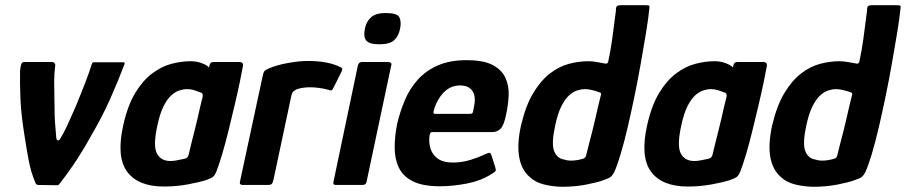

<svg xmlns="http://www.w3.org/2000/svg" viewBox="-20 -710 3477 737"><path d="M128 0Q120 0 117 -6Q99 -47 90 -95Q81 -143 74 -190Q61 -270 58.5 -330.5Q56 -391 57 -437Q58 -452 61 -462Q64 -472 73 -472H179Q186 -472 189.5 -467.5Q193 -463 192 -458Q188 -429 188 -396Q188 -363 189 -320Q189 -287 190 -262.5Q191 -238 193 -218Q195 -198 196 -181Q198 -170 203.5 -171Q209 -172 213 -181Q224 -198 236.5 -225Q249 -252 268 -295Q288 -343 306 -389.5Q324 -436 333 -466Q336 -471 340 -471H454Q460 -471 458 -464Q434 -400 403 -330.5Q372 -261 331 -191Q306 -145 276.5 -99.5Q247 -54 209 -5Q205 1 200 1Z M609 6Q510 6 468 -51Q426 -108 453 -229Q470 -305 499 -353Q528 -401 564 -428Q600 -455 638 -465Q676 -475 712 -475Q736 -475 756 -467Q776 -459 782 -451L785 -462Q788 -469 791.5 -470.5Q795 -472 802 -472H899Q913 -472 913 -459Q909 -436 900.5 -395Q892 -354 880.5 -305.5Q869 -257 857 -208Q845 -159 832.5 -117Q820 -75 810 -50Q805 -38 798.5 -32Q792 -26 769 -18Q747 -11 702.5 -2.5Q658 6 609 6ZM634 -92Q645 -92 656 -94Q667 -96 676 -98Q685 -100 690 -101Q695 -102 698.5 -105.5Q702 -109 704 -116Q709 -138 715 -161.5Q721 -185 727 -209Q733 -233 738.5 -256.5Q744 -280 748.5 -300.5Q753 -321 758 -339Q759 -346 757 -350Q755 -354 750 -355Q740 -359 726 -363.5Q712 -368 697 -368Q685 -368 669 -363Q653 -358 637.5 -344Q622 -330 608 -302.5Q594 -275 584 -228Q567 -151 582 -121.5Q597 -92 634 -92Z M1162 -476Q1237 -476 1283 -454Q1293 -450 1293.5 -446Q1294 -442 1291 -435L1260 -373Q1256 -365 1252.5 -363.5Q1249 -362 1241 -365Q1225 -370 1204.5 -372.5Q1184 -375 1173 -375Q1157 -375 1146 -373.5Q1135 -372 1128 -370Q1121 -368 1116 -366Q1111 -363 1106 -359Q1101 -355 1098 -341L1030 -21Q1027 -7 1022.5 -3.5Q1018 0 1009 0H911Q906 0 902.5 -3Q899 -6 902 -17L988 -417Q991 -433 995.5 -437.5Q1000 -442 1011 -447Q1044 -461 1087 -468.5Q1130 -476 1162 -476Z M1516 -601Q1510 -571 1493 -555.5Q1476 -540 1436 -540Q1396 -540 1385 -555.5Q1374 -571 1381 -601Q1386 -627 1404 -643.5Q1422 -660 1461 -660Q1505 -660 1513 -643.5Q1521 -627 1516 -601ZM1387 -12Q1385 0 1371 0H1269Q1257 0 1260 -12L1354 -460Q1358 -472 1369 -472H1471Q1477 -472 1480.5 -468.5Q1484 -465 1482 -460Z M1505 -237Q1516 -283 1534.5 -326.5Q1553 -370 1584 -404.5Q1615 -439 1661 -459Q1707 -479 1770 -479Q1836 -479 1871 -460.5Q1906 -442 1920 -411.5Q1934 -381 1932.5 -344.5Q1931 -308 1923 -272Q1915 -230 1902 -216.5Q1889 -203 1870 -203H1640Q1634 -203 1632.5 -200.5Q1631 -198 1629 -191Q1625 -162 1633 -138Q1641 -114 1662 -100Q1683 -86 1718 -86Q1753 -86 1786.5 -96.5Q1820 -107 1836 -115Q1850 -122 1857 -123.5Q1864 -125 1868 -109L1881 -68Q1885 -56 1881 -52Q1877 -48 1865 -41Q1826 -16 1772 -5.5Q1718 5 1668 5Q1603 5 1565 -14Q1527 -33 1511 -66.5Q1495 -100 1495 -144Q1495 -188 1505 -237ZM1798 -293Q1803 -314 1802.5 -330Q1802 -346 1795.5 -357.5Q1789 -369 1777 -375.5Q1765 -382 1746 -382Q1725 -382 1709 -374Q1693 -366 1681.5 -353.5Q1670 -341 1661.5 -326Q1653 -311 1648 -296Q1643 -281 1644 -277Q1645 -273 1649 -273Q1683 -273 1717 -273Q1751 -273 1784 -273Q1792 -273 1794 -276.5Q1796 -280 1798 -293Z M1980 -229Q1998 -305 2027 -353Q2056 -401 2091 -428Q2126 -455 2164 -465Q2202 -475 2238 -475Q2253 -475 2270 -472Q2287 -469 2298 -467Q2304 -465 2308.5 -466Q2313 -467 2315 -475Q2319 -493 2322.5 -513Q2326 -533 2329 -553.5Q2332 -574 2334.5 -594.5Q2337 -615 2339.5 -633.5Q2342 -652 2344 -667Q2344 -684 2348.5 -687Q2353 -690 2362 -690H2458Q2465 -690 2469.5 -689Q2474 -688 2473 -681Q2469 -640 2460 -585.5Q2451 -531 2440 -468.5Q2429 -406 2416 -343Q2403 -280 2389.5 -222Q2376 -164 2362.5 -119Q2349 -74 2338 -50Q2332 -38 2325.5 -32Q2319 -26 2295 -18Q2274 -10 2230.5 -1.5Q2187 7 2137 7Q2098 6 2066 -2.5Q2034 -11 2014 -30Q1982 -57 1973 -106.5Q1964 -156 1980 -229ZM2111 -228Q2096 -159 2107 -130.5Q2118 -102 2144 -98Q2155 -94 2168.5 -93.5Q2182 -93 2196 -95.5Q2210 -98 2222 -102Q2225 -104 2227 -106.5Q2229 -109 2230 -114Q2235 -136 2241.5 -160Q2248 -184 2254 -208Q2260 -232 2265.5 -256Q2271 -280 2276 -302Q2281 -324 2286 -343Q2288 -350 2286.5 -352.5Q2285 -355 2280 -356Q2267 -361 2251.5 -364.5Q2236 -368 2224 -368Q2212 -368 2196 -363Q2180 -358 2164.5 -344Q2149 -330 2135 -302.5Q2121 -275 2111 -228Z M2620 6Q2521 6 2479 -51Q2437 -108 2464 -229Q2481 -305 2510 -353Q2539 -401 2575 -428Q2611 -455 2649 -465Q2687 -475 2723 -475Q2747 -475 2767 -467Q2787 -459 2793 -451L2796 -462Q2799 -469 2802.5 -470.5Q2806 -472 2813 -472H2910Q2924 -472 2924 -459Q2920 -436 2911.5 -395Q2903 -354 2891.5 -305.5Q2880 -257 2868 -208Q2856 -159 2843.5 -117Q2831 -75 2821 -50Q2816 -38 2809.5 -32Q2803 -26 2780 -18Q2758 -11 2713.5 -2.5Q2669 6 2620 6ZM2645 -92Q2656 -92 2667 -94Q2678 -96 2687 -98Q2696 -100 2701 -101Q2706 -102 2709.5 -105.5Q2713 -109 2715 -116Q2720 -138 2726 -161.5Q2732 -185 2738 -209Q2744 -233 2749.5 -256.5Q2755 -280 2759.5 -300.5Q2764 -321 2769 -339Q2770 -346 2768 -350Q2766 -354 2761 -355Q2751 -359 2737 -363.5Q2723 -368 2708 -368Q2696 -368 2680 -363Q2664 -358 2648.5 -344Q2633 -330 2619 -302.5Q2605 -275 2595 -228Q2578 -151 2593 -121.5Q2608 -92 2645 -92Z M2944 -229Q2962 -305 2991 -353Q3020 -401 3055 -428Q3090 -455 3128 -465Q3166 -475 3202 -475Q3217 -475 3234 -472Q3251 -469 3262 -467Q3268 -465 3272.5 -466Q3277 -467 3279 -475Q3283 -493 3286.5 -513Q3290 -533 3293 -553.5Q3296 -574 3298.5 -594.5Q3301 -615 3303.5 -633.5Q3306 -652 3308 -667Q3308 -684 3312.5 -687Q3317 -690 3326 -690H3422Q3429 -690 3433.5 -689Q3438 -688 3437 -681Q3433 -640 3424 -585.5Q3415 -531 3404 -468.5Q3393 -406 3380 -343Q3367 -280 3353.5 -222Q3340 -164 3326.5 -119Q3313 -74 3302 -50Q3296 -38 3289.5 -32Q3283 -26 3259 -18Q3238 -10 3194.5 -1.5Q3151 7 3101 7Q3062 6 3030 -2.5Q2998 -11 2978 -30Q2946 -57 2937 -106.5Q2928 -156 2944 -229ZM3075 -228Q3060 -159 3071 -130.5Q3082 -102 3108 -98Q3119 -94 3132.5 -93.5Q3146 -93 3160 -95.5Q3174 -98 3186 -102Q3189 -104 3191 -106.5Q3193 -109 3194 -114Q3199 -136 3205.5 -160Q3212 -184 3218 -208Q3224 -232 3229.5 -256Q3235 -280 3240 -302Q3245 -324 3250 -343Q3252 -350 3250.5 -352.5Q3249 -355 3244 -356Q3231 -361 3215.5 -364.5Q3200 -368 3188 -368Q3176 -368 3160 -363Q3144 -358 3128.5 -344Q3113 -330 3099 -302.5Q3085 -275 3075 -228Z"/></svg>

Font: Glory Thin
Style: Bold Italic
Weight: 700
Italic angle: -12°
Version: Version 1.011